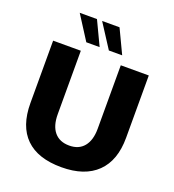

<svg xmlns="http://www.w3.org/2000/svg" viewBox="-164 -1057 1079 1192"><g transform="rotate(20 376.0 -461.0)"><path d="M61 -300V-712H244V-293Q244 -216 278.5 -175Q313 -134 377 -134Q440 -134 474 -175.5Q508 -217 508 -293V-712H693V-300Q693 -150 611.5 -70.5Q530 9 377 9Q221 9 141 -69.5Q61 -148 61 -300ZM157 -931H271L346 -773H258ZM305 -931H420L495 -773H407Z"/></g></svg>

Font: Muli Black
Style: Regular
Weight: 900
Designer: Vernon Adams
Foundry: Vernon Adams
Version: Version 2.001